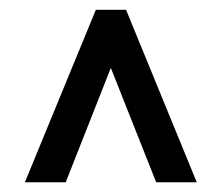

<svg xmlns="http://www.w3.org/2000/svg" viewBox="-20 -731 458 395"><path d="M208 -591.3 301.3 -356H384.8L239.3 -710.9H177.2L31.2 -356H115.2Z"/></svg>

Font: Vazir
Style: Regular
Weight: 400
Designer: Saber Rastikerdar
Foundry: Saber Rastikerdar
Version: Version 27.002;January 24, 2021;FontCreator 13.0.0.2683 64-b